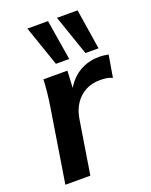

<svg xmlns="http://www.w3.org/2000/svg" viewBox="-142 -834 715 910"><g transform="rotate(-20 215.5 -378.5)"><path d="M27 0 87 -376Q92 -408 95.5 -441Q99 -474 100 -505H221L214 -367H192Q210 -417 238.5 -450Q267 -483 304 -499Q341 -515 382 -515Q396 -515 408 -513.5Q420 -512 431 -510L412 -399Q396 -406 382.5 -408Q369 -410 349 -410Q309 -410 277 -393Q245 -376 224 -344.5Q203 -313 196 -269L153 0ZM330 -554 260 -757H364L396 -554ZM181 -554 111 -757H215L248 -554Z"/></g></svg>

Font: Mulish ExtraLight
Style: Bold Italic
Weight: 700
Italic angle: -9°
Version: Version 3.603